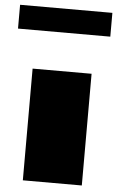

<svg xmlns="http://www.w3.org/2000/svg" viewBox="-57 -813 529 852"><g transform="rotate(5 208.0 -387.5)"><path d="M77.6 -497.6H340.3V0H77.6ZM-2.4 -774.9H408.7V-668.9H-2.4Z"/></g></svg>

Font: Plaster
Style: Regular
Weight: 400
Designer: Eben Sorkin
Foundry: Eben Sorkin
Version: Version 1.007